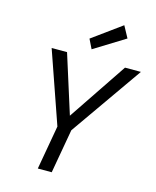

<svg xmlns="http://www.w3.org/2000/svg" viewBox="-135 -1029 908 1120"><g transform="rotate(15 319.0 -469.0)"><path d="M203 0 250 -266 99 -700H192L304 -346L542 -700H638L334 -266L287 0ZM326 -753 298 -810 474 -938 512 -868Z"/></g></svg>

Font: DM Sans 11pt
Style: Italic
Weight: 400
Italic angle: -10°
Version: Version 4.004;gftools[0.9.30]